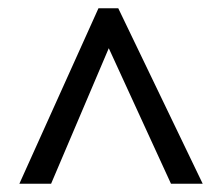

<svg xmlns="http://www.w3.org/2000/svg" viewBox="-20 -737 539 466"><path d="M27 -291 219 -717H267L472 -291H395L244 -620L104 -291Z"/></svg>

Font: Noto Sans Display SemiCondensed
Style: Regular
Weight: 400
Width: 4
Version: Version 2.003